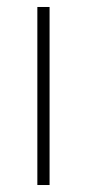

<svg xmlns="http://www.w3.org/2000/svg" viewBox="-20 -530 248 550"><path d="M87 0V-510H122V0Z"/></svg>

Font: Saira SemiCondensed Thin
Style: Regular
Weight: 250
Width: 4
Designer: Hector Gatti with collaboration of the Omnibus-Type team
Foundry: Omnibus-Type
Version: Version 1.101